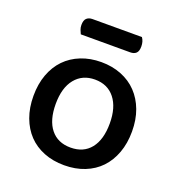

<svg xmlns="http://www.w3.org/2000/svg" viewBox="-122 -753 807 868"><g transform="rotate(20 281.0 -318.5)"><path d="M518 -234Q518 -177 501 -131Q484 -85 453.5 -53Q423 -21 379 -3.5Q335 14 281 14Q227 14 183 -3.5Q139 -21 108.5 -53Q78 -85 61 -131Q44 -177 44 -234Q44 -291 61 -337Q78 -383 109 -415Q140 -447 184 -464.5Q228 -482 281 -482Q334 -482 378 -464.5Q422 -447 453 -414.5Q484 -382 501 -336.5Q518 -291 518 -234ZM281 -398Q221 -398 186 -355Q151 -312 151 -234Q151 -156 185 -113.5Q219 -71 281 -71Q343 -71 377 -113.5Q411 -156 411 -234Q411 -311 376.5 -354.5Q342 -398 281 -398ZM150 -568Q146 -576 142 -586.5Q138 -597 138 -609Q138 -632 148.5 -641.5Q159 -651 176 -651H414Q426 -634 426 -610Q426 -587 416 -577.5Q406 -568 388 -568Z"/></g></svg>

Font: Baloo Da 2 Medium
Style: Regular
Weight: 500
Designer: Noopur Datye, Sulekha Rajkumar and Ek Type
Foundry: Ek Type
Version: Version 1.640;hotconv 1.0.111;makeotfexe 2.5.65597; ttfautoh